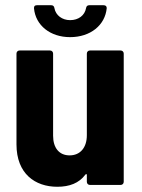

<svg xmlns="http://www.w3.org/2000/svg" viewBox="-20 -707 541 734"><path d="M248 -565C326 -565 382 -611 388 -676C388 -683 384 -687 376 -687H321C314 -687 310 -683 309 -676C304 -648 280 -630 248 -630C218 -630 193 -648 188 -676C187 -683 183 -687 176 -687H121C114 -687 110 -684 110 -677C110 -677 110 -676 110 -675C116 -610 172 -565 248 -565ZM312 -502V-190C312 -143 287 -113 246 -113C206 -113 183 -142 183 -188V-502C183 -509 178 -514 171 -514H55C48 -514 43 -509 43 -502V-155C43 -43 114 7 199 7C246 7 282 -7 306 -39C309 -43 312 -42 312 -38V-12C312 -5 317 0 324 0H441C448 0 453 -5 453 -12V-502C453 -509 448 -514 441 -514H324C317 -514 312 -509 312 -502Z"/></svg>

Font: Barlow Semi Condensed
Style: Bold
Weight: 700
Width: 4
Designer: Jeremy Tribby
Foundry: Tribby Type
Version: Version 1.422;hotconv 1.0.109;makeotfexe 2.5.65596